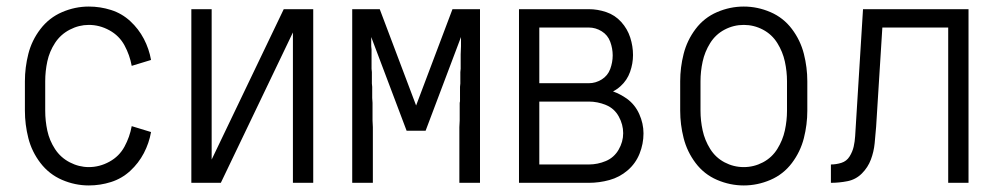

<svg xmlns="http://www.w3.org/2000/svg" viewBox="-20 -558 3040 586"><path d="M251 8Q209 8 169.5 -9Q130 -26 103.5 -60.5Q77 -95 66.5 -136.5Q56 -178 56 -220V-310Q56 -352 66.5 -393.5Q77 -435 103.5 -469.5Q130 -504 169.5 -521Q209 -538 251 -538Q286 -538 319 -527.5Q352 -517 377.5 -493.5Q403 -470 419 -439.5Q435 -409 441 -375L382 -357Q376 -390 360 -419.5Q344 -449 314 -465.5Q284 -482 251 -482Q221 -482 193 -467.5Q165 -453 148 -427Q131 -401 124.5 -371Q118 -341 118 -310V-220Q118 -189 124.5 -159Q131 -129 148 -103Q165 -77 193 -62.5Q221 -48 251 -48Q284 -48 314 -64.5Q344 -81 360 -110.5Q376 -140 382 -173L441 -155Q435 -121 419 -90.5Q403 -60 377.5 -36.5Q352 -13 319 -2.5Q286 8 251 8Z M564 0V-530H626V-71L846 -530H936V0H874V-459L654 0H592Z M1055 0V-530H1081H1139L1250 -236L1361 -530H1419H1445V0H1382V-106V-116V-126V-136V-155V-170L1383 -190V-200V-210V-219V-224V-234V-244L1384 -249V-259V-269V-283V-293L1385 -303V-308V-318V-323V-333V-338L1386 -348V-357V-367V-377V-382V-392L1387 -417V-426V-436V-445L1279 -159H1221L1113 -445V-436V-426V-417L1114 -407V-397V-392V-382V-377V-367V-348L1115 -338V-333V-323V-318V-308V-303L1116 -293V-283V-279V-269V-259L1117 -244V-234V-224V-219V-210V-200V-190L1118 -170V-155V-136V-126V-116V-106V0Z M1564 0V-530H1777Q1804 -530 1830.5 -521Q1857 -512 1876 -491Q1895 -470 1903.5 -443.5Q1912 -417 1912 -390Q1912 -364 1903 -338.5Q1894 -313 1874 -295Q1863 -285 1851 -279Q1873 -271 1893 -257Q1918 -239 1931 -210Q1944 -181 1944 -151Q1944 -119 1932 -89Q1920 -59 1895.5 -38Q1871 -17 1840 -8.5Q1809 0 1777 0ZM1626 -56H1777Q1804 -56 1829 -66.5Q1854 -77 1868 -101Q1882 -125 1882 -151.5Q1882 -178 1868.5 -202.5Q1855 -227 1829.5 -237.5Q1804 -248 1777 -248H1626ZM1777 -304Q1798 -304 1816.5 -315.5Q1835 -327 1842.5 -347.5Q1850 -368 1850 -389Q1850 -410 1842.5 -430.5Q1835 -451 1816.5 -462.5Q1798 -474 1777 -474H1626V-304Z M2250 8Q2208 8 2168.5 -9Q2129 -26 2103 -60.5Q2077 -95 2066.5 -136.5Q2056 -178 2056 -220V-310Q2056 -352 2066.5 -393.5Q2077 -435 2103 -469.5Q2129 -504 2168.5 -521Q2208 -538 2250 -538Q2292 -538 2331.5 -521Q2371 -504 2397 -469.5Q2423 -435 2433.5 -393.5Q2444 -352 2444 -310V-220Q2444 -178 2433.5 -136.5Q2423 -95 2397 -60.5Q2371 -26 2331.5 -9Q2292 8 2250 8ZM2250 -48Q2281 -48 2308.5 -62.5Q2336 -77 2352.5 -103.5Q2369 -130 2375.5 -160Q2382 -190 2382 -220V-310Q2382 -340 2375.5 -370Q2369 -400 2352.5 -426.5Q2336 -453 2308.5 -467.5Q2281 -482 2250 -482Q2219 -482 2191.5 -467.5Q2164 -453 2147.5 -426.5Q2131 -400 2124.5 -370Q2118 -340 2118 -310V-220Q2118 -190 2124.5 -160Q2131 -130 2147.5 -103.5Q2164 -77 2191.5 -62.5Q2219 -48 2250 -48Z M2516 0V-56Q2532 -56 2548 -61Q2564 -66 2573 -80.5Q2582 -95 2585.5 -110.5Q2589 -126 2590 -142.5Q2591 -159 2592 -175L2614 -530H2936V0H2874V-474H2673L2654 -171Q2652 -146 2649.5 -120.5Q2647 -95 2638 -71Q2629 -47 2610.5 -28.5Q2592 -10 2566.5 -5Q2541 0 2516 0Z"/></svg>

Font: Iosevka SS01 Light
Style: Regular
Weight: 300
Monospace: yes
Designer: Belleve Invis
Foundry: Belleve Invis
Version: 2.3.3; ttfautohint (v1.8.3)